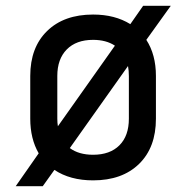

<svg xmlns="http://www.w3.org/2000/svg" viewBox="-20 -610 640 660"><path d="M34 30 113 -83Q84 -133 84 -202V-349Q84 -447 142 -503.5Q200 -560 300 -560Q375 -560 428 -527L472 -590H567L483 -473Q516 -422 516 -349V-202Q516 -103 458 -46.5Q400 10 300 10Q221 10 167 -26L127 30ZM177 -202Q177 -188 179 -176L375 -453Q345 -473 300 -473Q242 -473 209.5 -440Q177 -407 177 -349ZM300 -78Q358 -78 390.5 -110.5Q423 -143 423 -202V-348Q423 -367 420 -383L220 -101Q251 -78 300 -78Z"/></svg>

Font: Tiny Medium
Style: Regular
Weight: 500
Monospace: yes
Designer: Philipp Nurullin, Konstantin Bulenkov
Foundry: JetBrains
Version: Version 2.251; ttfautohint (v1.8.4.7-5d5b)